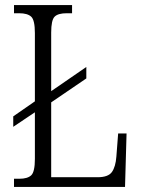

<svg xmlns="http://www.w3.org/2000/svg" viewBox="-20 -734 555 754"><path d="M35 0V-32H56Q88 -32 102.5 -45.5Q117 -59 117 -110V-293L32 -236V-277L117 -336V-604Q117 -655 102.5 -668.5Q88 -682 55 -682H35V-714H263V-682H242Q208 -682 194.5 -668.5Q181 -655 181 -606V-376L319 -471V-426L181 -332V-38H363Q405 -38 419.5 -58.5Q434 -79 437 -119L444 -210H477L471 0Z"/></svg>

Font: Noto Serif Bengali Condensed Light
Style: Regular
Weight: 300
Width: 3
Designer: Juan Bruce, Universal Thirst, Indian Type Foundry and the Monotype Design Team.
Foundry: Monotype Imaging Inc.
Version: Version 2.003; ttfautohint (v1.8.4.7-5d5b)